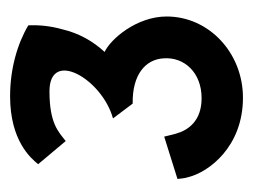

<svg xmlns="http://www.w3.org/2000/svg" viewBox="-82 -426 513 390"><g transform="rotate(-90 175.0 -231.5)"><path d="M6 -128C7 -121 7 -114 10 -105C20 -65 71 5 171 5C262 5 336 -64 336 -150C336 -211 290 -264 264 -276C286 -300 302 -328 310 -362C317 -387 319 -410 318 -431C281 -453 230 -468 174 -468C84 -468 48 -426 36 -411L83 -355C102 -370 119 -388 184 -388C271 -388 209 -281 129 -259L159 -219C218 -220 249 -193 251 -156C254 -114 222 -79 170 -79C124 -79 105 -106 98 -131C95 -142 93 -151 92 -155Z"/></g></svg>

Font: Rabbid Highway Sign II Hop
Style: Regular
Weight: 400
Foundry: Cannot Into Space Fonts
Version: Version 0.277